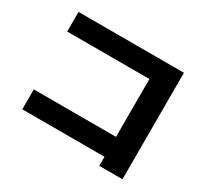

<svg xmlns="http://www.w3.org/2000/svg" viewBox="-144 -883 1152 1092"><g transform="rotate(30 432.0 -337.5)"><path d="M621.1 -46.9H81.1V-177.7H621.1V-557.6H81.1V-686.5H773.4V12.7H621.1Z"/></g></svg>

Font: Pretendard GOV ExtraBold
Style: Regular
Weight: 800
Designer: Base glyphs from Inter by Rasmus Andersson; Hangeul glyphs from Noto Sans CJK(Source Han Sans) by Jang Soo-young and Kan
Foundry: Kil Hyung-jin
Version: Version 1.309